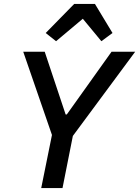

<svg xmlns="http://www.w3.org/2000/svg" viewBox="-20 -963 712 983"><path d="M300 0H191L246 -272L99 -698H209L316 -377H322L551 -698H672L353 -267ZM360 -943H466L556 -794L499 -752L404 -867L267 -752L214 -794Z"/></svg>

Font: IBM Plex Sans Medium
Style: Italic
Weight: 500
Italic angle: -11.31°
Designer: Mike Abbink, Paul van der Laan, Pieter van Rosmalen
Foundry: Bold Monday
Version: Version 3.201